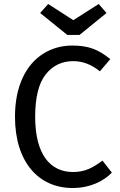

<svg xmlns="http://www.w3.org/2000/svg" viewBox="-20 -929 600 961"><path d="M347 -828 221 -909 181 -864 317 -754H378L513 -864L474 -909ZM341 -701C288 -701 239 -687 196 -660C109 -605 55 -496 55 -345C55 -117 174 12 343 12C430 12 497 -21 540 -65L493 -125C444 -89 405 -68 346 -68C231 -68 156 -156 156 -345C156 -442 174 -513 209 -557C244 -601 290 -623 347 -623C394 -623 438 -606 480 -572L532 -633C473 -681 424 -701 341 -701Z"/></svg>

Font: Fira Sans
Style: Regular
Weight: 400
Designer: Carrois Corporate & Edenspiekermann AG
Foundry: Carrois Corporate GbR & Edenspiekermann AG
Version: Version 4.203